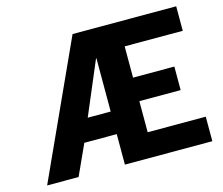

<svg xmlns="http://www.w3.org/2000/svg" viewBox="-99 -830 1114 961"><g transform="rotate(-15 457.5 -349.5)"><path d="M351 -699H888V-572H587V-410H801V-288H587V-127H888V0H435V-158H267L195 0H32ZM435 -275V-551H433L316 -275Z"/></g></svg>

Font: Prompt SemiBold
Style: Regular
Weight: 600
Designer: Katatrad Team
Foundry: CadsonDemak
Version: Version 1.001